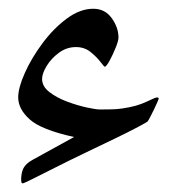

<svg xmlns="http://www.w3.org/2000/svg" viewBox="-20 -319 430 443"><path d="M346.2 -91.3Q346.2 -90.3 340.6 -77.9Q335 -65.4 328.6 -53Q322.3 -40.5 320.8 -39.1Q319.3 -37.1 298.1 -25.9Q276.9 -14.6 244.1 1.2Q211.4 17.1 174.3 34.7Q138.7 51.8 106.9 67.9Q75.2 84 54.9 94Q34.7 104 33.2 104Q29.8 104 29.3 101.1Q28.8 98.1 28.8 95.7Q28.8 79.1 34.4 68.6Q40 58.1 55.2 49.8L150.9 -2.9Q75.2 -19.5 48.6 -43.5Q22 -67.4 22 -94.2Q22 -116.7 37.4 -150.9Q52.7 -185.1 77.9 -219Q103 -252.9 133.8 -275.9Q164.6 -298.8 195.3 -298.8Q222.2 -298.8 237.8 -277.1Q253.4 -255.4 253.4 -232.4Q253.4 -225.1 246.8 -208.7Q240.2 -192.4 232.7 -178.7Q225.1 -165 221.7 -165Q220.2 -165 211.7 -176.3Q203.1 -187.5 189 -199Q174.8 -210.4 155.3 -210.4Q133.8 -210.4 116 -197.3Q98.1 -184.1 87.6 -166.7Q77.1 -149.4 77.1 -136.7Q77.1 -119.6 94.2 -106.4Q111.3 -93.3 135 -84.5Q158.7 -75.7 180.2 -71Q201.7 -66.4 210.4 -66.4Q226.1 -66.4 237.8 -66.7Q249.5 -66.9 262.7 -68.8Q295.9 -73.7 317.4 -84Q338.9 -94.2 341.8 -94.2Q346.2 -94.2 346.2 -91.3Z"/></svg>

Font: Rohingya Solluk
Style: Regular
Weight: 400
Designer: SIL International
Foundry: SIL International
Version: Version 1.001